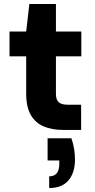

<svg xmlns="http://www.w3.org/2000/svg" viewBox="-20 -655 478 968"><path d="M297 0Q242 0 200.5 -17.5Q159 -35 135.5 -75Q112 -115 112 -184V-371H28V-496H112L128 -635H262V-496H390V-371H262V-182Q262 -152 276 -139.5Q290 -127 322 -127H389V0ZM228 293V234Q254 234 266.5 218Q279 202 279 170V154H220V42H340Q350 71 354 98Q358 125 358 150Q358 215 325.5 254Q293 293 228 293Z"/></svg>

Font: DM Sans 24pt Black
Style: Regular
Weight: 900
Designer: Colophon Foundry, Jonny Pinhorn
Foundry: Colophon Foundry
Version: Version 4.004;gftools[0.9.30]